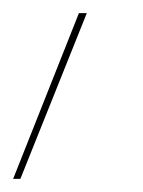

<svg xmlns="http://www.w3.org/2000/svg" viewBox="-35 -134 217 292"><path d="M-15 138 85 -114H97L-4 138Z"/></svg>

Font: Ysabeau Infant Hairline
Style: Italic
Weight: 100
Italic angle: -12°
Designer: Christian Thalmann (Catharsis Fonts)
Version: Version 0.003